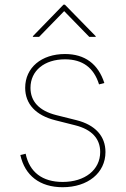

<svg xmlns="http://www.w3.org/2000/svg" viewBox="-20 -783 533 815"><path d="M246.1 11.7C352.5 11.7 427.7 -48.8 427.7 -137.7C427.7 -205.1 384.3 -252.9 304.7 -272.9L218.8 -294.4C145 -313 109.4 -353.5 109.4 -410.2C109.4 -482.9 168.5 -531.2 255.9 -531.2C330.6 -531.2 378.4 -495.6 400.4 -424.8L422.9 -430.7C396.5 -512.2 339.8 -553.7 255.9 -553.7C156.2 -553.7 86.9 -496.1 86.9 -410.2C86.9 -342.3 130.9 -293.5 214.8 -272.5L299.8 -251C369.6 -233.4 405.3 -194.3 405.3 -137.7C405.3 -62 340.3 -10.7 246.1 -10.7C159.2 -10.7 105 -52.7 88.9 -130.4L66.4 -125C85.4 -38.1 148.9 11.7 246.1 11.7ZM146 -626.5 252.4 -735.8 358.9 -626.5H386.2V-629.4L255.4 -763.2H249.5L119.6 -629.4V-626.5Z"/></svg>

Font: Raveo Thin
Style: Regular
Weight: 100
Designer: Jakub Foglar, Rasmus Andersson (Inter)
Foundry: Jakubfoglar.com
Version: Version 1.100;Glyphs 3.2.3 (3260)